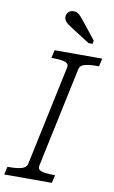

<svg xmlns="http://www.w3.org/2000/svg" viewBox="-121 -988 617 1040"><g transform="rotate(10 187.0 -468.0)"><path d="M98 -79 215 -630Q219 -652 196.5 -659Q174 -666 137 -666H122L132 -710H394L384 -666H368Q332 -666 306 -659Q280 -652 276 -631L159 -80Q155 -58 177 -51Q199 -44 237 -44H252L242 0H-20L-10 -44H5Q41 -44 67 -51Q93 -58 98 -79ZM306 -780H329L331 -799L261 -887Q249 -902 239.5 -913Q230 -924 220.5 -930Q211 -936 198 -936Q179 -936 168.5 -924.5Q158 -913 158 -898Q158 -888 163.5 -879Q169 -870 179.5 -862Q190 -854 204 -845Z"/></g></svg>

Font: Roboto Serif ExtraLight
Style: Italic
Weight: 250
Italic angle: -10°
Designer: Greg Gazdowicz
Foundry: Commercial Type
Version: Version 1.008